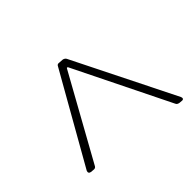

<svg xmlns="http://www.w3.org/2000/svg" viewBox="-107 -591 645 645"><g transform="rotate(45 215.5 -268.5)"><path d="M384 -76 385 -87C386 -92 384 -97 380 -99L81 -265C78 -266 79 -270 82 -271L421 -438C427 -440 429 -445 430 -450L431 -461C432 -468 427 -471 420 -468L59 -288C54 -286 51 -281 50 -276L49 -261C48 -256 49 -251 54 -249L371 -69C378 -66 383 -69 384 -76Z"/></g></svg>

Font: Barlow Condensed Thin
Style: Italic
Weight: 250
Width: 3
Italic angle: -7°
Designer: Jeremy Tribby
Foundry: Tribby Type
Version: Version 1.422;hotconv 1.0.109;makeotfexe 2.5.65596